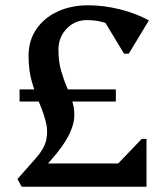

<svg xmlns="http://www.w3.org/2000/svg" viewBox="-20 -706 626 726"><path d="M201 -518Q201 -473 211 -438.5Q221 -404 233.5 -375.5Q246 -347 254.5 -318.5Q263 -290 260.5 -259.5Q258 -229 238 -190.5Q218 -152 173 -101L140 -64L146 -88H427L516 -181H534V0H62L46 -29L114 -106Q148 -144 155 -177.5Q162 -211 153.5 -244.5Q145 -278 129.5 -314.5Q114 -351 101 -395Q88 -439 88 -495Q88 -552 117 -595Q146 -638 197 -662Q248 -686 314 -686Q372 -686 432.5 -671Q493 -656 543 -629L467 -503H449L359 -652H442V-570Q402 -630 309 -630Q263 -630 232 -597.5Q201 -565 201 -518ZM54 -322V-368H418V-322Z"/></svg>

Font: Platypi Light
Style: Regular
Weight: 400
Version: Version 1.200